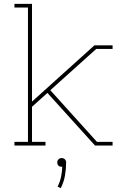

<svg xmlns="http://www.w3.org/2000/svg" viewBox="-20 -755 640 996"><path d="M55 0V-19H125V-716H55V-735H146V-228L470 -520H564V-501H479L241 -287L483 -19H564V0H473L226 -273L146 -201V-19H216V0ZM295 221 279 213Q291 189 296.5 163Q302 137 303 110H300Q295 110 291 109Q287 108 283.5 104.5Q280 101 278.5 96.5Q277 92 277 88Q277 83 278.5 79Q280 75 283.5 71.5Q287 68 291 66.5Q295 65 300 65Q305 65 309 66.5Q313 68 316.5 71.5Q320 75 321.5 79Q323 83 323 88Q323 122 317 156Q311 190 295 221Z"/></svg>

Font: Iosevka Etoile Thin
Style: Regular
Weight: 100
Designer: Belleve Invis
Foundry: Belleve Invis
Version: Version 22.1.2; ttfautohint (v1.8.4)